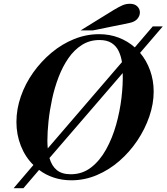

<svg xmlns="http://www.w3.org/2000/svg" viewBox="-20 -944 882 1017"><path d="M52 53 157 -70Q114 -112 90.5 -171.5Q67 -231 67 -298Q67 -366 90.5 -433.5Q114 -501 156 -560Q198 -619 253 -665Q308 -711 372.5 -737Q437 -763 505 -763Q561 -763 609 -744.5Q657 -726 694 -693L789 -804H842L722 -664Q756 -624 775 -571Q794 -518 794 -459Q794 -394 771 -327Q748 -260 707.5 -199.5Q667 -139 612.5 -91.5Q558 -44 493 -16.5Q428 11 358 11Q308 11 264.5 -3.5Q221 -18 187 -44L104 53ZM355 -21Q416 -21 462.5 -57Q509 -93 542 -152.5Q575 -212 595 -283Q615 -354 623.5 -426Q632 -498 630 -557L242 -107Q254 -65 281 -43Q308 -21 355 -21ZM233 -158 626 -615Q621 -648 608 -674.5Q595 -701 570.5 -716.5Q546 -732 507 -732Q455 -732 414 -706Q373 -680 342.5 -636Q312 -592 290.5 -536Q269 -480 256 -419.5Q243 -359 237 -302Q231 -245 231 -198Q231 -192 231.5 -178.5Q232 -165 233 -158ZM407 -783 582 -891Q612 -909 630 -916.5Q648 -924 668 -924Q693 -924 707 -910.5Q721 -897 721 -878Q721 -860 707.5 -844Q694 -828 664 -822L472 -783Z"/></svg>

Font: Libre Bodoni SemiBold
Style: Italic
Weight: 600
Italic angle: -13°
Version: Version 2.003